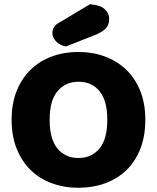

<svg xmlns="http://www.w3.org/2000/svg" viewBox="-20 -871 743 909"><path d="M35 -304Q35 -382 59.5 -442Q84 -502 126.5 -542.5Q169 -583 226.5 -604Q284 -625 351 -625Q418 -625 475.5 -604Q533 -583 576 -542.5Q619 -502 643.5 -442Q668 -382 668 -304Q668 -226 644 -165.5Q620 -105 577.5 -64.5Q535 -24 477 -3Q419 18 351 18Q283 18 225 -3.5Q167 -25 125 -66Q83 -107 59 -167Q35 -227 35 -304ZM215 -304Q215 -213 252 -168Q289 -123 351 -123Q414 -123 451 -168Q488 -213 488 -304Q488 -394 451.5 -439Q415 -484 352 -484Q290 -484 252.5 -439.5Q215 -395 215 -304ZM406 -851Q455 -847 476 -827.5Q497 -808 497 -782Q497 -753 480.5 -736Q464 -719 429 -705L292 -651Q263 -657 245.5 -675Q228 -693 228 -715Q228 -729 235.5 -742Q243 -755 259 -763Z"/></svg>

Font: Baloo Paaji
Style: Regular
Weight: 400
Designer: Shuchita Grover and Ek Type
Foundry: Ek Type
Version: Version 1.007;PS 1.000;hotconv 1.0.88;makeotf.lib2.5.647800